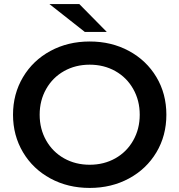

<svg xmlns="http://www.w3.org/2000/svg" viewBox="-20 -914 882 944"><path d="M44 -350Q44 -452 93 -534.5Q142 -617 228 -663.5Q314 -710 421 -710Q528 -710 614 -663.5Q700 -617 749 -535Q798 -453 798 -350Q798 -247 749 -165Q700 -83 614 -36.5Q528 10 421 10Q314 10 228 -36.5Q142 -83 93 -165.5Q44 -248 44 -350ZM667 -350Q667 -420 635 -476.5Q603 -533 547 -564.5Q491 -596 421 -596Q351 -596 295 -564.5Q239 -533 207 -476.5Q175 -420 175 -350Q175 -280 207 -223.5Q239 -167 295 -135.5Q351 -104 421 -104Q491 -104 547 -135.5Q603 -167 635 -223.5Q667 -280 667 -350ZM223 -894H370L505 -757H397Z"/></svg>

Font: Montserrat Alternates SemiBold
Style: Regular
Weight: 600
Designer: Julieta Ulanovsky
Foundry: Julieta Ulanovsky
Version: Version 7.200